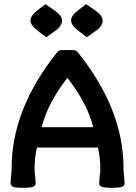

<svg xmlns="http://www.w3.org/2000/svg" viewBox="-20 -894 652 919"><path d="M156.7 -188Q145.5 -138.2 145.5 -88.9Q145.5 -66.4 147.9 -51.3Q150.4 -36.1 150.4 -15.6Q150.4 -5.9 139.6 -0.5Q128.9 4.9 90.3 4.9Q51.8 4.9 41.3 -0.5Q30.8 -5.9 30.8 -15.6Q30.8 -36.1 33.2 -51.3Q35.6 -66.4 35.6 -88.9Q35.6 -372.6 254.9 -645.5Q265.1 -654.3 273.9 -654.3H332Q340.8 -654.3 351.1 -645.5Q571.3 -372.1 571.3 -88.9Q571.3 -66.4 573.7 -51.3Q576.2 -36.1 576.2 -15.6Q576.2 -5.9 565.4 -0.5Q554.7 4.9 515.6 4.9Q476.1 4.9 465.6 -0.5Q455.1 -5.9 455.1 -15.6Q455.1 -36.1 457.5 -51.3Q460 -66.4 460 -88.9Q460 -138.2 448.7 -188ZM426.3 -285.2Q397 -400.9 302.7 -521.5Q208.5 -400.9 179.2 -285.2ZM395.5 -715.8 354.5 -747.1Q320.3 -772.9 320.3 -795.9Q320.3 -819.3 355 -845.7L392.1 -874L436 -843.8Q471.2 -819.3 471.2 -795.9Q471.2 -768.6 437 -745.1ZM201.2 -715.8 160.2 -747.1Q126 -772.9 126 -795.9Q126 -819.3 160.6 -845.7L197.8 -874L241.7 -843.8Q276.9 -819.3 276.9 -795.9Q276.9 -768.6 242.7 -745.1Z"/></svg>

Font: ALMAS
Style: Bold
Weight: 700
Designer: ALMAS Font/ by Husham Jawad Kadhim, derived from the Bainsely font by/ Paul James MIller
Foundry: High-Logic / Made with FontCreator
Version: Version 1.411;September 19, 2021;FontCreator 14.0.0.2814 32-